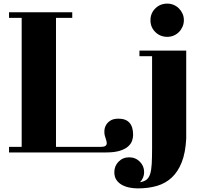

<svg xmlns="http://www.w3.org/2000/svg" viewBox="-20 -783 1110 1063"><path d="M30 30H100V-684H30V-715H380V-684H290V30H537Q557 30 564 24.5Q571 19 571 10Q571 1 567 -10Q563 -21 560 -33Q557 -44 558 -60Q559 -76 567 -90.5Q575 -105 591.5 -115.5Q608 -126 636 -126Q717 -126 717 -36Q717 -20 711 -3Q705 14 688.5 28.5Q672 43 642.5 52Q613 61 567 61H30ZM998 -671Q998 -652 990.5 -635Q983 -618 970.5 -605.5Q958 -593 941.5 -586Q925 -579 906 -579Q867 -579 840 -605.5Q813 -632 813 -671Q813 -710 840 -736.5Q867 -763 906 -763Q925 -763 941.5 -756Q958 -749 970.5 -736.5Q983 -724 990.5 -707.5Q998 -691 998 -671ZM613 170Q613 136 636.5 112Q660 88 695 88Q730 88 754 112Q778 136 778 170Q778 186 772 200.5Q766 215 755 226Q778 222 791 212Q804 202 811 181Q818 160 820 125Q822 90 822 36V-472H752V-503H1011V-16Q1007 62 986.5 114.5Q966 167 931.5 199.5Q897 232 849.5 246Q802 260 743 260Q720 260 697 255.5Q674 251 655 240.5Q636 230 624.5 213Q613 196 613 170Z"/></svg>

Font: Cafe24 ClassicType
Style: Regular
Weight: 400
Designer: Cafe24 thkim, hmlim, mnelim & 4IR
Foundry: Cafe24
Version: Version 1.000